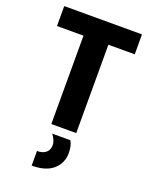

<svg xmlns="http://www.w3.org/2000/svg" viewBox="-170 -764 885 1123"><g transform="rotate(20 272.0 -203.0)"><path d="M514 -550H350V0H195V-550H30V-674H514ZM349 125Q349 188 303.5 228Q258 268 170 268V177Q206 177 225.5 160Q245 143 245 113Q245 85 219 51H332Q349 78 349 125Z"/></g></svg>

Font: Hind Siliguri
Style: Bold
Weight: 700
Designer: Jyotish Sonowal
Foundry: Indian Type Foundry
Version: Version 1.001;PS 1.0;hotconv 1.0.86;makeotf.lib2.5.63406; tt